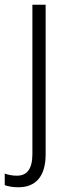

<svg xmlns="http://www.w3.org/2000/svg" viewBox="-56 -552 294 812"><path d="M22 240C94 240 137 195 137 101V-532H81V100C81 162 58 191 16 191C-3 191 -20 188 -36 182V231C-22 236 -3 240 22 240Z"/></svg>

Font: Noto Sans Telugu SemiCondensed Light
Style: Regular
Weight: 300
Width: 4
Designer: Jelle Bosma - Monotype Design Team
Foundry: Monotype Imaging Inc.
Version: Version 2.005